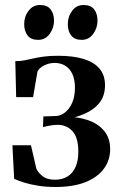

<svg xmlns="http://www.w3.org/2000/svg" viewBox="-20 -737 483 766"><path d="M201 9Q164 9 132.5 4Q101 -1 76.8 -8.5Q52.5 -16 36.5 -23.5L29.5 -157.5H103.5L125 -64.5Q130.5 -50 148.8 -35Q167 -20 199 -20Q228.5 -20 249.5 -33Q270.5 -46 281.5 -71Q292.5 -96 292.5 -131.5Q292.5 -188 269.2 -213.5Q246 -239 209.5 -239Q201.5 -239 190.8 -237.8Q180 -236.5 169.5 -234.2Q159 -232 151.5 -230L153 -272.5L200 -274Q221 -274 239 -288Q257 -302 268 -327.2Q279 -352.5 279 -387.5Q279 -419 269 -441Q259 -463 240.8 -474.5Q222.5 -486 198 -486Q176.5 -486 156.5 -476.2Q136.5 -466.5 129.5 -451.5L112 -349.5H44.5L41 -493Q60.5 -493 77.5 -496.2Q94.5 -499.5 112.8 -503.8Q131 -508 154.8 -511.2Q178.5 -514.5 211 -514.5Q274 -514.5 315.5 -501.2Q357 -488 378 -462Q399 -436 399 -397Q399 -355.5 377.2 -327.5Q355.5 -299.5 316.8 -282.8Q278 -266 228 -258.5L244.5 -271Q293 -271 332.8 -257Q372.5 -243 396 -214.2Q419.5 -185.5 419.5 -142Q419.5 -97.5 394.2 -63.5Q369 -29.5 320.5 -10.2Q272 9 201 9ZM131.5 -578Q103.5 -578 90 -595.5Q76.5 -613 76.5 -640.5Q76.5 -671 94 -694Q111.5 -717 139 -717H140Q168.5 -717 182 -699.5Q195.5 -682 195.5 -654.5Q195.5 -625.5 178.2 -601.8Q161 -578 132.5 -578ZM305.5 -578Q277.5 -578 264 -595.5Q250.5 -613 250.5 -640.5Q250.5 -671 267.8 -694Q285 -717 313 -717H314Q342.5 -717 355.8 -699.5Q369 -682 369 -654.5Q369 -625.5 351.8 -601.8Q334.5 -578 306.5 -578Z"/></svg>

Font: Merriweather 144pt SemiBold
Style: Regular
Weight: 600
Version: Version 2.100